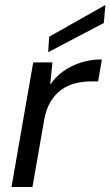

<svg xmlns="http://www.w3.org/2000/svg" viewBox="-20 -749 442 769"><path d="M26 0 113 -499H190L181 -410Q203 -442 234 -464Q265 -486 304 -498.5Q343 -511 388 -511L373 -423H347Q313 -423 282.5 -415.5Q252 -408 226.5 -390Q201 -372 183 -342.5Q165 -313 157 -269L110 0ZM173 -540 177 -602 402 -729 396 -657Z"/></svg>

Font: DM Sans 20pt
Style: Italic
Weight: 400
Italic angle: -10°
Version: Version 4.004;gftools[0.9.30]